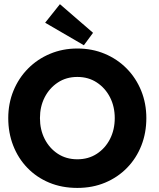

<svg xmlns="http://www.w3.org/2000/svg" viewBox="-20 -910 782 942"><path d="M176 -330.5Q176 -274 199.2 -228.2Q222.5 -182.5 263.8 -155.5Q305 -128.5 359.5 -128.5Q414 -128.5 455.2 -155.5Q496.5 -182.5 519.8 -228.2Q543 -274 543 -330.5Q543 -387 519.8 -432.5Q496.5 -478 455.2 -505.2Q414 -532.5 359.5 -532.5Q305 -532.5 263.8 -505.2Q222.5 -478 199.2 -432.5Q176 -387 176 -330.5ZM20.5 -330.5Q20.5 -402.5 46 -464.8Q71.5 -527 117.5 -573.5Q163.5 -620 225.5 -646Q287.5 -672 359.5 -672Q432.5 -672 494.2 -646Q556 -620 601.8 -573.5Q647.5 -527 672.8 -464.8Q698 -402.5 698 -330.5Q698 -258 673.5 -195.8Q649 -133.5 603.5 -86.8Q558 -40 496 -14Q434 12 359.5 12Q283.5 12 221.2 -14Q159 -40 114 -86.8Q69 -133.5 44.8 -195.8Q20.5 -258 20.5 -330.5ZM391.5 -688 201.5 -798.5 274 -889.5 436.5 -749Z"/></svg>

Font: League Spartan Thin
Style: Bold
Weight: 700
Version: Version 2.002